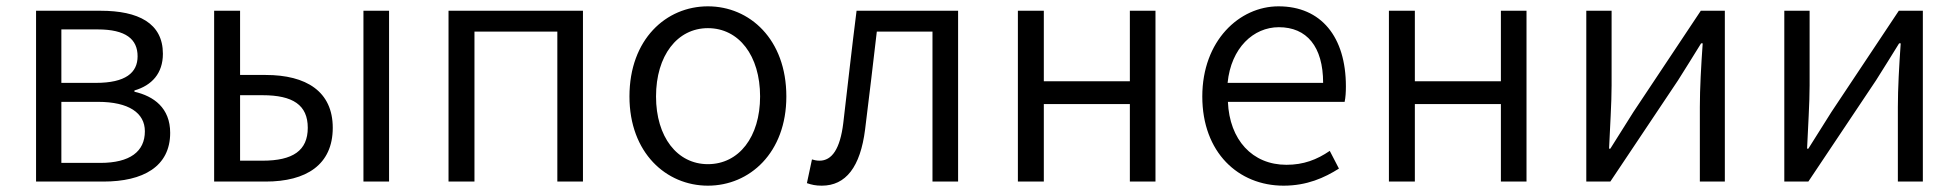

<svg xmlns="http://www.w3.org/2000/svg" viewBox="-20 -574 6193 607"><path d="M94 0H307C432 0 518 -47 518 -154C518 -233 466 -270 405 -284V-288C460 -304 495 -342 495 -404C495 -501 417 -540 298 -540H94ZM174 -312V-481H289C378 -481 415 -450 415 -396C415 -344 377 -312 283 -312ZM174 -59V-252H290C387 -252 438 -217 438 -159C438 -95 391 -59 297 -59Z M657 0H820C948 0 1032 -53 1032 -170C1032 -285 948 -337 820 -337H739V-540H657ZM739 -66V-273H810C906 -273 953 -242 953 -170C953 -98 906 -66 810 -66ZM1129 0H1210V-540H1129Z M1398 0H1480V-474H1742V0H1823V-540H1398Z M2218 13C2350 13 2466 -91 2466 -269C2466 -450 2350 -554 2218 -554C2086 -554 1970 -450 1970 -269C1970 -91 2086 13 2218 13ZM2218 -55C2121 -55 2054 -141 2054 -269C2054 -398 2121 -485 2218 -485C2316 -485 2383 -398 2383 -269C2383 -141 2316 -55 2218 -55Z M2578 13C2654 13 2700 -46 2715 -165C2728 -269 2740 -371 2752 -474H2928V0H3009V-540H2688C2673 -422 2660 -304 2646 -185C2636 -103 2610 -66 2571 -66C2561 -66 2554 -68 2547 -70L2531 5C2546 10 2558 13 2578 13Z M3198 0H3280V-245H3552V0H3633V-540H3552V-317H3280V-540H3198Z M4038 13C4112 13 4167 -12 4213 -41L4184 -97C4143 -69 4101 -53 4047 -53C3939 -53 3867 -132 3862 -252H4231C4234 -266 4235 -283 4235 -301C4235 -457 4157 -554 4022 -554C3898 -554 3781 -445 3781 -269C3781 -92 3895 13 4038 13ZM3861 -312C3872 -423 3943 -488 4023 -488C4111 -488 4163 -427 4163 -312Z M4371 0H4453V-245H4725V0H4806V-540H4725V-317H4453V-540H4371Z M4995 0H5071L5285 -320C5306 -353 5337 -403 5358 -437H5363C5358 -366 5354 -294 5354 -236V0H5433V-540H5357L5144 -220C5123 -187 5092 -137 5071 -104H5067C5070 -174 5075 -247 5075 -304V-540H4995Z M5621 0H5697L5911 -320C5932 -353 5963 -403 5984 -437H5989C5984 -366 5980 -294 5980 -236V0H6059V-540H5983L5770 -220C5749 -187 5718 -137 5697 -104H5693C5696 -174 5701 -247 5701 -304V-540H5621Z"/></svg>

Font: Noto Sans CJK SC DemiLight
Style: Regular
Weight: 350
Designer: Ryoko NISHIZUKA 西塚涼子 (kana, bopomofo & ideographs); Paul D. Hunt (Latin, Greek & Cyrillic); Sandoll Communications 산돌커뮤니
Foundry: Adobe
Version: Version 2.004;hotconv 1.0.118;makeotfexe 2.5.65603